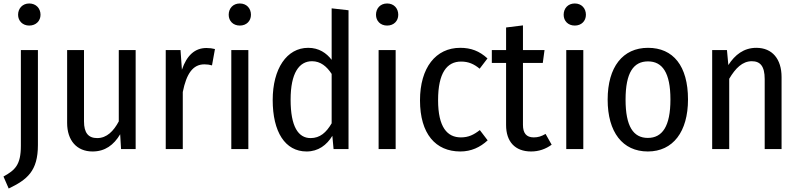

<svg xmlns="http://www.w3.org/2000/svg" viewBox="-33 -857 4596 1104"><path d="M135 -837C97 -837 71 -809 71 -772C71 -737 97 -710 135 -710C174 -710 200 -737 200 -772C200 -809 174 -837 135 -837ZM185 -569H87V-19C87 91 54 121 -13 158L17 227C123 176 185 127 185 -23Z M747 -569H650V-159C620 -103 581 -63 526 -63C475 -63 450 -93 450 -159V-569H353V-150C353 -50 408 14 499 14C571 14 621 -23 658 -85L663 0H747Z M1154 -581C1088 -581 1041 -539 1013 -456L1005 -569H920V0H1018V-328C1039 -433 1076 -487 1142 -487C1159 -487 1172 -485 1186 -481L1203 -575C1188 -579 1172 -581 1154 -581Z M1346 -837C1307 -837 1282 -809 1282 -772C1282 -737 1307 -710 1346 -710C1385 -710 1410 -737 1410 -772C1410 -809 1385 -837 1346 -837ZM1395 -569H1297V0H1395Z M1874 -809V-513C1844 -552 1801 -582 1739 -582C1616 -582 1535 -462 1535 -282C1535 -99 1606 14 1730 14C1797 14 1846 -23 1878 -76L1885 0H1971V-798ZM1753 -63C1682 -63 1638 -129 1638 -284C1638 -437 1687 -505 1761 -505C1810 -505 1846 -475 1874 -432V-148C1843 -95 1807 -63 1753 -63Z M2193 -837C2154 -837 2129 -809 2129 -772C2129 -737 2154 -710 2193 -710C2232 -710 2257 -737 2257 -772C2257 -809 2232 -837 2193 -837ZM2242 -569H2144V0H2242Z M2613 -582C2473 -582 2382 -468 2382 -280C2382 -87 2472 14 2614 14C2676 14 2728 -10 2771 -50L2726 -109C2691 -82 2661 -67 2617 -67C2539 -67 2486 -125 2486 -281C2486 -438 2537 -503 2618 -503C2661 -503 2692 -489 2725 -462L2770 -521C2723 -564 2675 -582 2613 -582Z M3104 -87C3080 -73 3061 -67 3036 -67C2993 -67 2974 -92 2974 -139V-495H3088L3098 -569H2974V-711L2877 -699V-569H2795V-495H2877V-138C2877 -43 2928 14 3021 14C3065 14 3105 0 3139 -25Z M3272 -837C3233 -837 3208 -809 3208 -772C3208 -737 3233 -710 3272 -710C3311 -710 3336 -737 3336 -772C3336 -809 3311 -837 3272 -837ZM3321 -569H3223V0H3321Z M3693 -582C3548 -582 3461 -472 3461 -284C3461 -97 3547 14 3692 14C3837 14 3923 -100 3923 -285C3923 -478 3838 -582 3693 -582ZM3693 -504C3775 -504 3822 -440 3822 -285C3822 -130 3775 -64 3692 -64C3609 -64 3564 -130 3564 -284C3564 -440 3610 -504 3693 -504Z M4316 -582C4244 -582 4193 -542 4155 -483L4147 -569H4062V0H4160V-404C4196 -465 4236 -505 4290 -505C4338 -505 4364 -477 4364 -402V0H4461V-414C4461 -517 4408 -582 4316 -582Z"/></svg>

Font: Glow Sans SC Condensed Medium
Style: Regular
Weight: 600
Width: 3
Designer: Ryoko NISHIZUKA (kana, bopomofo & ideographs); Paul D. Hunt (Latin, Greek & Cyrillic); Sandoll Communications, Soo-young
Version: Version 0.93